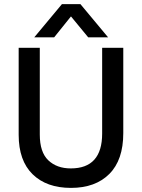

<svg xmlns="http://www.w3.org/2000/svg" viewBox="-20 -907 692 936"><path d="M244 -725H147L282 -887H372L507 -725H410L326 -827ZM581 -258Q581 -127 513 -59Q445 9 326 9Q207 9 139 -57.5Q71 -124 71 -250V-674H174V-251Q174 -165 215.5 -125.5Q257 -86 325 -86Q478 -86 478 -256V-674H581Z"/></svg>

Font: Hind Jalandhar Medium
Style: Regular
Weight: 500
Designer: Namrata Goyal
Foundry: Indian Type Foundry
Version: Version 0.702;PS 1.0;hotconv 1.0.81;makeotf.lib2.5.63406